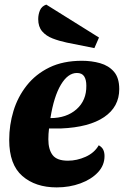

<svg xmlns="http://www.w3.org/2000/svg" viewBox="-20 -794 538 834"><path d="M226 20Q134 20 77 -29.5Q20 -79 20 -186Q20 -251 38.5 -312Q57 -373 96 -422.5Q135 -472 194.5 -501Q254 -530 336 -530Q378 -530 415 -519.5Q452 -509 475 -482.5Q498 -456 498 -407Q498 -330 432.5 -285.5Q367 -241 245 -236Q232 -236 218.5 -236Q205 -236 193 -236Q190 -212 190 -189Q190 -145 208.5 -120.5Q227 -96 275 -96Q314 -96 352 -113Q390 -130 409 -163Q423 -155 428.5 -143.5Q434 -132 434 -116Q434 -76 405.5 -45.5Q377 -15 329.5 2.5Q282 20 226 20ZM199 -281Q269 -281 312.5 -319.5Q356 -358 355 -422Q355 -448 345.5 -462.5Q336 -477 314 -477Q275 -477 244.5 -426Q214 -375 199 -281ZM390 -585 270 -609Q237 -616 208.5 -627Q180 -638 163 -658Q146 -678 146 -711Q146 -731 153.5 -749Q161 -767 181 -774L410 -631Z"/></svg>

Font: Sansita Swashed
Style: Bold
Weight: 700
Designer: Pablo Cosgaya
Foundry: Omnibus-Type
Version: Version 1.003; ttfautohint (v1.8.3)